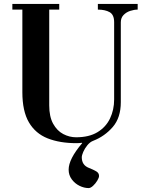

<svg xmlns="http://www.w3.org/2000/svg" viewBox="-20 -713 748 979"><path d="M43 -664V-693H282V-664H231V-176Q231 -118 251 -82Q271 -46 302.5 -29.5Q334 -13 368 -13Q434 -13 477 -39Q520 -65 541 -109Q562 -153 562 -206V-600Q562 -638 539 -651Q516 -664 479 -664V-693H682V-664Q664 -664 644 -657.5Q624 -651 610 -636.5Q596 -622 596 -599V-192Q596 -113 555 -65.5Q514 -18 455 5Q439 11 425.5 27.5Q412 44 404.5 61.5Q397 79 397 89Q397 129 433 143Q456 152 470.5 160.5Q485 169 485 184Q485 193 476 208Q467 223 454.5 234.5Q442 246 432 246Q409 246 385.5 234.5Q362 223 346 201.5Q330 180 330 152Q330 98 399 17L398 15Q391 16 384.5 16.5Q378 17 370 17Q285 17 223 -7.5Q161 -32 127.5 -89Q94 -146 94 -243V-664Z"/></svg>

Font: Monomakh
Style: Regular
Weight: 400
Version: Version 1.200; ttfautohint (v1.8.4.7-5d5b)